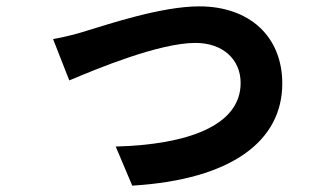

<svg xmlns="http://www.w3.org/2000/svg" viewBox="-20 -548 1040 604"><path d="M147 -425 198 -295C283 -331 480 -413 595 -413C681 -413 737 -361 737 -287C737 -152 569 -93 344 -87L396 36C711 17 868 -106 868 -285C868 -435 763 -528 607 -528C487 -528 319 -471 252 -451C222 -441 176 -430 147 -425Z"/></svg>

Font: Noto Sans CJK JP Bold
Style: Regular
Weight: 700
Designer: Ryoko NISHIZUKA (kana & ideographs); Paul D. Hunt (Latin, Greek & Cyrillic); Wenlong ZHANG (bopomofo); Sandoll Communica
Foundry: Adobe Systems Incorporated
Version: Version 1.004;PS 1.004;hotconv 1.0.82;makeotf.lib2.5.63406